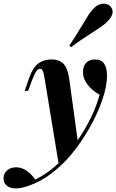

<svg xmlns="http://www.w3.org/2000/svg" viewBox="-128 -862 648 1070"><path d="M0 0ZM468.3 -440.4Q468.3 -379.9 440.9 -301.8Q413.6 -223.6 368.4 -145Q323.2 -66.4 271 -3.4Q220.7 57.6 159.2 104.2Q97.7 150.9 31.7 173.3Q-9.3 188 -38.6 188Q-71.3 188 -89.8 173.1Q-108.4 158.2 -108.4 131.8Q-108.4 105.5 -88.9 87.9Q-69.3 70.3 -38.6 70.3Q20.5 70.3 68.4 138.7Q135.7 106.4 198.2 47.4L119.6 -430.7Q114.7 -458.5 109.6 -468.5Q104.5 -478.5 94.2 -478.5Q83.5 -478.5 73.2 -463.4Q63 -448.2 46.4 -403.8L28.8 -355.5H9.8L34.7 -428.2Q54.7 -485.4 85.4 -508.1Q116.2 -530.8 158.2 -530.8Q201.2 -530.8 225.1 -507.1Q249 -483.4 257.8 -422.9L304.7 -80.1Q347.2 -141.6 379.2 -207.5Q411.1 -273.4 427.2 -334Q387.2 -356 360.8 -389.2Q334.5 -422.4 334.5 -460.9Q334.5 -493.7 352.5 -512.2Q370.6 -530.8 401.9 -530.8Q468.3 -530.8 468.3 -440.4ZM333.5 -726.6Q354.5 -762.7 366.9 -781.5Q379.4 -800.3 395 -815.9Q406.2 -828.1 420.9 -835Q435.5 -841.8 449.7 -841.8Q470.7 -841.8 486.3 -827.6Q499.5 -814.5 499.5 -796.9Q499.5 -770 470.7 -742.2Q456.5 -728 439.2 -715.6Q421.9 -703.1 387.2 -681.2Q316.9 -636.7 268.6 -599.1L258.3 -608.4Q285.6 -647 333.5 -726.6Z"/></svg>

Font: TypoPRO Playfair Display
Style: Bold Italic
Weight: 700
Italic angle: -14.9847°
Designer: Claus Eggers Sørensen
Foundry: Claus Eggers Sørensen
Version: Version 1.004;PS 001.004;hotconv 1.0.70;makeotf.lib2.5.58329